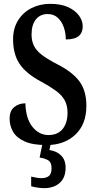

<svg xmlns="http://www.w3.org/2000/svg" viewBox="-20 -744 500 998"><path d="M222 10Q150 10 108 -9Q66 -28 48 -59Q30 -90 30 -127Q30 -168 54 -187.5Q78 -207 112 -207Q114 -128 148.5 -85Q183 -42 232 -42Q280 -42 305.5 -73.5Q331 -105 331 -158Q331 -197 315.5 -224Q300 -251 269.5 -273Q239 -295 195 -319Q116 -361 82 -411.5Q48 -462 48 -540Q48 -596 73.5 -637.5Q99 -679 143 -701.5Q187 -724 241 -724Q298 -724 335 -706.5Q372 -689 391 -662.5Q410 -636 410 -607Q410 -574 389 -556.5Q368 -539 322 -539Q322 -572 311.5 -602.5Q301 -633 280 -652Q259 -671 228 -671Q189 -671 166.5 -643Q144 -615 144 -564Q144 -533 155.5 -508Q167 -483 195.5 -460.5Q224 -438 276 -411Q357 -370 393 -321Q429 -272 429 -194Q429 -98 371.5 -44Q314 10 222 10ZM210 234Q198 234 177.5 231.5Q157 229 142 224V174Q174 182 196 182Q220 182 234 171Q248 160 248 130Q248 100 231 89.5Q214 79 186 75L203 -9H246L237 36Q274 41 297.5 64Q321 87 321 128Q321 180 290 207Q259 234 210 234Z"/></svg>

Font: Noto Serif Myanmar ExtraCondensed SemiBold
Style: Regular
Weight: 600
Width: 2
Designer: Ben Mitchell and the Monotype Design Team
Foundry: Monotype Imaging Inc.
Version: Version 2.106; ttfautohint (v1.8.4.7-5d5b)